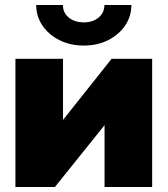

<svg xmlns="http://www.w3.org/2000/svg" viewBox="-20 -752 674 772"><path d="M591.8 0H400.4V-248H399.9L200.7 0H42V-515.6H233.4V-270.5H233.9L428.7 -515.6H591.8ZM316.9 -568.8Q262.2 -568.8 219 -590.6Q175.8 -612.3 150.6 -649.4Q125.5 -686.5 125.5 -731.9H232.9Q232.9 -701.2 256.3 -681.6Q279.8 -662.1 316.9 -662.1Q353.5 -662.1 376.7 -681.6Q399.9 -701.2 399.9 -731.9H508.3Q508.3 -686.5 483.2 -649.4Q458 -612.3 414.8 -590.6Q371.6 -568.8 316.9 -568.8Z"/></svg>

Font: Inter Display Black
Style: Regular
Weight: 900
Designer: Rasmus Andersson
Foundry: rsms
Version: Version 4.000;git-a52131595